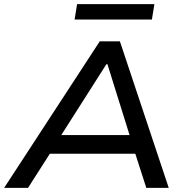

<svg xmlns="http://www.w3.org/2000/svg" viewBox="-26 -904 905 924"><path d="M-6 0 454 -705H551L786 0H678L613 -202L659 -164H178L238 -202L109 0ZM486 -595 253 -229 227 -254H639L605 -230L491 -595ZM333 -810 345 -884H717L705 -810Z"/></svg>

Font: Nunito Sans 7pt SemiExpanded Medium
Style: Italic
Weight: 500
Width: 6
Italic angle: -9°
Designer: Vernon Adams
Foundry: Vernon Adams
Version: Version 3.101;gftools[0.9.27]